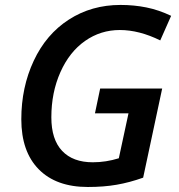

<svg xmlns="http://www.w3.org/2000/svg" viewBox="-20 -744 723 774"><path d="M383.8 -387.2H633.8L557.1 -27.8Q502.4 -8.3 450.4 0.7Q398.4 9.8 334 9.8Q206.5 9.8 136.2 -61.5Q65.9 -132.8 65.9 -263.2Q65.9 -392.1 116 -499Q166 -606 257.6 -665Q349.1 -724.1 465.8 -724.1Q520 -724.1 569.8 -714.1Q619.6 -704.1 669.9 -680.2L626 -581.1Q541 -623 462.9 -623Q385.7 -623 322.8 -578.9Q259.8 -534.7 223.4 -452.9Q187 -371.1 187 -271Q187 -181.6 230.5 -135.7Q273.9 -89.8 354 -89.8Q407.2 -89.8 459 -106L498 -287.1H362.8Z"/></svg>

Font: TypoPRO Open Sans
Style: Italic
Weight: 600
Italic angle: -12°
Foundry: Ascender Corporation
Version: Version 1.10